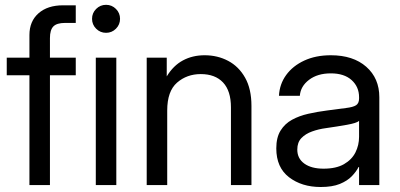

<svg xmlns="http://www.w3.org/2000/svg" viewBox="-20 -749 1617 777"><path d="M286.6 -515.6V-444.3H182.1V0H99.1V-444.3H7.3V-515.6H99.1V-607.4Q99.1 -662.6 135.7 -695.1Q172.4 -727.5 234.9 -727.5H286.6V-656.2H242.7Q210 -656.2 196 -642.1Q182.1 -627.9 182.1 -594.7V-515.6Z M367.7 0V-515.6H450.7V0ZM409.2 -616.2Q385.7 -616.2 369.1 -632.8Q352.5 -649.4 352.5 -672.9Q352.5 -696.3 369.1 -712.9Q385.7 -729.5 409.2 -729.5Q432.6 -729.5 449.2 -712.9Q465.8 -696.3 465.8 -672.9Q465.8 -649.4 449.2 -632.8Q432.6 -616.2 409.2 -616.2Z M656.7 -301.8V0H573.7V-515.6H654.8V-439.9Q681.6 -483.9 720.5 -504.6Q759.3 -525.4 808.1 -525.4Q860.4 -525.4 903.3 -502.7Q946.3 -480 971.9 -434.6Q997.6 -389.2 997.6 -320.3V0H914.6V-314.5Q914.6 -381.3 882.6 -415.3Q850.6 -449.2 792.5 -449.2Q736.3 -449.2 696.5 -414.6Q656.7 -379.9 656.7 -301.8Z M1277.8 7.8Q1201.2 7.8 1149.7 -31.7Q1098.1 -71.3 1098.1 -148.4Q1098.1 -192.9 1115.5 -220.7Q1132.8 -248.5 1161.9 -264.4Q1190.9 -280.3 1227.8 -288.6Q1264.6 -296.9 1303.2 -301.8Q1352.5 -308.6 1380.9 -312Q1409.2 -315.4 1421.1 -323.2Q1433.1 -331.1 1433.1 -350.6V-355.5Q1433.1 -397.5 1403.1 -424.8Q1373 -452.1 1318.8 -452.1Q1265.1 -452.1 1230.7 -426Q1196.3 -399.9 1193.4 -361.3H1108.9Q1111.3 -408.7 1138.2 -445.6Q1165 -482.4 1211.4 -503.9Q1257.8 -525.4 1318.8 -525.4Q1409.2 -525.4 1462.2 -478.8Q1515.1 -432.1 1515.1 -355.5V0H1433.1V-73.2H1431.2Q1421.9 -54.7 1403.8 -35.9Q1385.7 -17.1 1355.2 -4.6Q1324.7 7.8 1277.8 7.8ZM1289.6 -66.4Q1340.3 -66.4 1372.1 -84.7Q1403.8 -103 1418.5 -132.3Q1433.1 -161.6 1433.1 -195.3V-259.8Q1423.8 -251 1383.8 -243.9Q1343.8 -236.8 1299.3 -230.5Q1269.5 -226.6 1242.9 -217Q1216.3 -207.5 1199.7 -190.2Q1183.1 -172.9 1183.1 -143.6Q1183.1 -107.4 1211.7 -86.9Q1240.2 -66.4 1289.6 -66.4Z"/></svg>

Font: Inter Display
Style: Regular
Weight: 400
Designer: Rasmus Andersson
Foundry: rsms
Version: Version 4.001;git-9221beed3